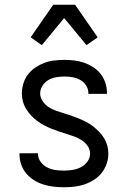

<svg xmlns="http://www.w3.org/2000/svg" viewBox="-20 -780 540 808"><path d="M249 8Q227 8 205.5 5.5Q184 3 163 -3.5Q142 -10 123.5 -21.5Q105 -33 91 -49.5Q77 -66 69.5 -87Q62 -108 62 -130V-135H140V-132Q140 -114 151 -99Q162 -84 178.5 -75.5Q195 -67 213 -64.5Q231 -62 249 -62Q267 -62 285.5 -65Q304 -68 320 -76Q336 -84 347.5 -99.5Q359 -115 359 -133Q359 -151 349 -165.5Q339 -180 324.5 -189.5Q310 -199 294 -205Q278 -211 261.5 -216Q245 -221 228.5 -226.5Q212 -232 196 -238.5Q180 -245 165 -253Q150 -261 136 -271.5Q122 -282 110.5 -294.5Q99 -307 90 -321.5Q81 -336 76.5 -353Q72 -370 72 -387Q72 -408 78.5 -429Q85 -450 98 -467Q111 -484 129 -496Q147 -508 167 -515.5Q187 -523 208.5 -525.5Q230 -528 251 -528Q272 -528 293 -525.5Q314 -523 334 -516Q354 -509 372 -497.5Q390 -486 403 -469.5Q416 -453 423 -432.5Q430 -412 430 -391V-385H352V-388Q352 -405 342.5 -420Q333 -435 318 -443.5Q303 -452 285.5 -455Q268 -458 251 -458Q234 -458 216.5 -455Q199 -452 184 -443.5Q169 -435 159 -419.5Q149 -404 149 -387Q149 -370 159 -355Q169 -340 183 -330.5Q197 -321 213.5 -315Q230 -309 246.5 -304Q263 -299 279 -293.5Q295 -288 311 -281.5Q327 -275 342.5 -267Q358 -259 371.5 -248.5Q385 -238 397 -225.5Q409 -213 418 -198.5Q427 -184 431.5 -167Q436 -150 436 -133Q436 -111 428.5 -90Q421 -69 407.5 -52Q394 -35 375 -23Q356 -11 335.5 -4Q315 3 293 5.5Q271 8 249 8ZM156 -590 109 -623 204 -760H296L391 -623L344 -590L250 -704Z"/></svg>

Font: Iosevka srxl
Style: Regular
Weight: 400
Monospace: yes
Designer: Belleve Invis
Foundry: Belleve Invis
Version: Version 33.0.1; ttfautohint (v1.8.3)